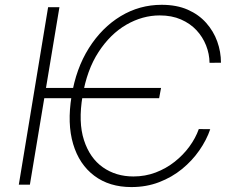

<svg xmlns="http://www.w3.org/2000/svg" viewBox="-20 -757 945 787"><path d="M640.1 -396.5 632.3 -354.5H143.1L151.4 -396.5ZM885.7 -500 838.9 -499.5Q838.4 -536.1 824.7 -570.8Q811 -605.5 785.4 -633.1Q759.8 -660.6 721.9 -677.2Q684.1 -693.8 634.8 -693.8Q564 -693.8 498 -655.8Q432.1 -617.7 384 -543.9Q335.9 -470.2 318.4 -363.3Q300.3 -256.3 324.2 -182.6Q348.1 -108.9 401.6 -71.3Q455.1 -33.7 526.9 -33.7Q575.2 -33.7 618.2 -50Q661.1 -66.4 696 -94Q731 -121.6 756.3 -156.2Q781.7 -190.9 794.9 -228L841.8 -227.5Q826.7 -183.1 797.1 -140.6Q767.6 -98.1 726.1 -64.2Q684.6 -30.3 632.3 -10.3Q580.1 9.8 518.6 9.8Q428.2 9.8 366.5 -36.6Q304.7 -83 279.8 -166.7Q254.9 -250.5 273.4 -363.3Q291.5 -476.1 344.5 -560.1Q397.5 -644 474.6 -690.7Q551.8 -737.3 642.6 -737.3Q704.1 -737.3 749.5 -717.3Q794.9 -697.3 825.2 -663.1Q855.5 -628.9 870.6 -586.7Q885.7 -544.4 885.7 -500ZM223.6 -727.5 102.5 0H57.1L177.2 -727.5Z"/></svg>

Font: Inter 16pt ExtraLight
Style: Italic
Weight: 250
Italic angle: -9.3988°
Version: Version 4.001;git-66647c0bb